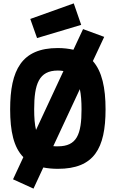

<svg xmlns="http://www.w3.org/2000/svg" viewBox="-20 -986 696 1135"><path d="M322 12C536 12 604 -108 604 -340C604 -467 583 -564 529 -625L596 -768L471 -814L414 -692C387 -698 356 -702 322 -702C108 -702 40 -572 40 -340C40 -210 61 -115 118 -57L57 74L178 129L236 4C261 9 290 12 322 12ZM159 -874 199 -761 460 -839 416 -966ZM182 -340C182 -489 210 -569 322 -569C334 -569 345 -568 355 -566L193 -218C185 -250 182 -291 182 -340ZM322 -121C312 -121 303 -121 295 -122L452 -459C459 -426 462 -387 462 -340C462 -191 434 -121 322 -121Z"/></svg>

Font: TitilliumText22L
Style: 999 wt
Weight: 900
Designer: Campivisivi
Foundry: Campivisivi
Version: 1.000